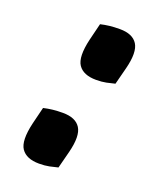

<svg xmlns="http://www.w3.org/2000/svg" viewBox="-110 -616 571 694"><g transform="rotate(20 175.0 -268.5)"><path d="M284 -356Q269 -352 252 -348.5Q235 -345 213 -345Q164 -345 144.5 -373.5Q125 -402 142 -474L158 -539Q175 -543 192.5 -545Q210 -547 232 -547Q281 -547 299.5 -518Q318 -489 301 -422ZM194 -1Q179 3 162 6.5Q145 10 123 10Q74 10 54.5 -18.5Q35 -47 52 -119L68 -184Q85 -188 102.5 -190Q120 -192 142 -192Q191 -192 209.5 -163Q228 -134 211 -67Z"/></g></svg>

Font: Recursive Sn Csl St
Style: Bold Italic
Weight: 700
Italic angle: -15°
Version: Version 1.079;hotconv 1.0.112;makeotfexe 2.5.65598; ttfautoh